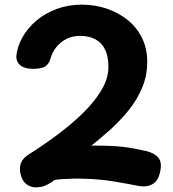

<svg xmlns="http://www.w3.org/2000/svg" viewBox="-20 -789 741 824"><path d="M49.9 -547.2Q53.9 -588.9 76.2 -628.7Q98.6 -668.4 135.9 -700.3Q173.3 -732.1 223.1 -750.6Q272.9 -769 332 -769Q387.3 -769 437.8 -752Q488.2 -735 527.5 -703.5Q566.8 -672 589.3 -626.5Q611.8 -581 611.8 -524Q611.8 -464 590 -412.3Q568.2 -360.7 532.6 -316.4Q496.9 -272.1 455.1 -234.3Q413.2 -196.6 372.3 -164.1Q414.3 -164.3 447.4 -163.1Q480.4 -161.9 507.9 -158.7Q535.3 -155.4 559.2 -150.8Q583.1 -146.2 605.8 -141.2Q642 -132.6 658.9 -112.9Q675.8 -93.2 667.8 -54.6Q659.8 -13.1 634.9 1.1Q610 15.3 576 9.2Q528.7 -0.3 468.1 -10.4Q407.4 -20.6 335.4 -22.1Q314.9 -23.1 290.9 -22.2Q266.9 -21.2 246.2 -20.2Q225.4 -19.1 213.1 -16.1Q199.1 -4.1 178.9 5.4Q158.8 15 133 15Q111.9 15 94.6 2.3Q77.3 -10.3 70.1 -35.1Q61.3 -64.8 69.2 -87.2Q77 -109.6 101.7 -125.1Q163.6 -164.2 224.6 -209.4Q285.6 -254.6 335.5 -303.3Q385.4 -352 415.4 -402.3Q445.3 -452.6 445.3 -501.9Q445.3 -546 431.5 -575.3Q417.7 -604.6 390.4 -619.8Q363.1 -635 322.9 -635Q291.9 -635 266.1 -622.4Q240.2 -609.8 221.9 -587.1Q203.7 -564.3 195.4 -534Q191.7 -518 176.6 -505.8Q161.4 -493.6 121.9 -493.6Q86 -493.6 67.9 -508.1Q49.9 -522.6 49.9 -547.2Z"/></svg>

Font: Playpen Sans Arabic
Style: Regular
Weight: 400
Designer: Azza Alameddine, Laura Meseguer, Veronika Burian, José Scaglione
Foundry: TypeTogether
Version: Version 2.000